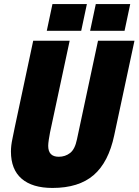

<svg xmlns="http://www.w3.org/2000/svg" viewBox="-20 -912 684 948"><path d="M239 16Q140 16 87 -29.5Q34 -75 34 -164Q34 -193 41.5 -227.5Q49 -262 53 -284L144 -711H324L227 -258Q224 -243 221 -223Q218 -203 218 -192Q218 -138 270 -138Q302 -138 326 -156.5Q350 -175 360 -224L464 -711H644L544 -244Q516 -111 442.5 -47.5Q369 16 239 16ZM211 -760 239 -892H409L381 -760ZM425 -760 453 -892H623L595 -760Z"/></svg>

Font: Geist Mono Black
Style: Italic
Weight: 900
Italic angle: -12°
Monospace: yes
Designer: Basement.studio, Andrés Briganti, Mateo Zaragoza
Foundry: Basement.studio, Vercel, Andrés Briganti, Guido Ferreyra, Mateo Zaragoza
Version: Version 1.500; ttfautohint (v1.8.4.7-5d5b)